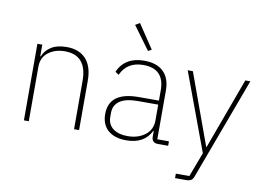

<svg xmlns="http://www.w3.org/2000/svg" viewBox="-98 -951 1809 1316"><g transform="rotate(10 806.5 -292.5)"><path d="M106 0V-533H140V-452H144Q160 -494 201 -520Q242 -546 308 -546Q396 -546 443 -494Q490 -442 490 -343V0H455V-336Q455 -515 301 -515Q233 -515 186.5 -479.5Q140 -444 140 -379V0Z M885 -629 861 -616 743 -777 774 -795ZM647 -140Q647 -294 854 -294H994V-365Q994 -516 847 -516Q734 -516 691 -420L666 -437Q715 -546 848 -546Q936 -546 982.5 -500.5Q1029 -455 1029 -370V-31H1110V0H1040Q995 0 995 -44V-83H992Q945 13 820 13Q738 13 692.5 -27Q647 -67 647 -140ZM994 -156V-266H854Q768 -266 726.5 -237Q685 -208 685 -155V-126Q685 -74 722.5 -45.5Q760 -17 824 -17Q896 -17 945 -54Q994 -91 994 -156Z M1195 210V179H1289L1353 9L1152 -533H1188L1368 -38H1371L1553 -533H1588L1325 176Q1318 195 1306 202.5Q1294 210 1271 210Z"/></g></svg>

Font: IBM Plex Sans JP ExtraLight
Style: Regular
Weight: 200
Designer: Mike Abbink; Paul van der Laan; Pieter van Rosmalen; Wujin Sim; Yejin Wi; Jinhee Kim; Boomi Park; Yona Kim; Kichan Ma
Foundry: Sandoll Inc.
Version: Version 1.001